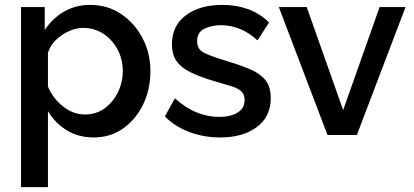

<svg xmlns="http://www.w3.org/2000/svg" viewBox="-20 -552 1691 785"><path d="M363 10Q300 10 252 -20Q204 -50 176 -98V213H66V-523H163V-429Q193 -476 241 -504Q289 -532 348 -532Q420 -532 475.5 -494.5Q531 -457 563 -395.5Q595 -334 595 -262Q595 -186 565 -124.5Q535 -63 483 -26.5Q431 10 363 10ZM327 -84Q374 -84 408.5 -109.5Q443 -135 462.5 -175.5Q482 -216 482 -262Q482 -310 460.5 -350Q439 -390 402.5 -414Q366 -438 319 -438Q291 -438 260.5 -424Q230 -410 207 -387Q184 -364 176 -335V-198Q196 -150 237.5 -117Q279 -84 327 -84Z M880 10Q814 10 755 -12Q696 -34 654 -76L695 -150Q740 -110 785 -92Q830 -74 876 -74Q922 -74 951 -91.5Q980 -109 980 -143Q980 -167 965 -180Q950 -193 921.5 -201Q893 -209 853 -221Q797 -238 759 -256.5Q721 -275 702 -302Q683 -329 683 -371Q683 -447 740 -489.5Q797 -532 889 -532Q946 -532 994.5 -514.5Q1043 -497 1080 -460L1033 -387Q965 -449 883 -449Q847 -449 816.5 -435Q786 -421 786 -383Q786 -351 813 -337Q840 -323 893 -307Q953 -289 996.5 -271.5Q1040 -254 1063.5 -226.5Q1087 -199 1087 -151Q1087 -75 1030 -32.5Q973 10 880 10Z M1319 0 1120 -523H1234L1383 -102L1532 -523H1638L1439 0Z"/></svg>

Font: Raleway SemiBold
Style: Regular
Weight: 600
Designer: Matt McInerney, Pablo Impallari, Rodrigo Fuenzalida
Foundry: Matt McInerney, Pablo Impallari, Rodrigo Fuenzalida
Version: Version 4.026